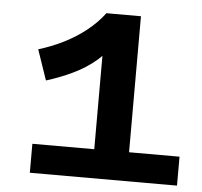

<svg xmlns="http://www.w3.org/2000/svg" viewBox="-47 -670 759 720"><g transform="rotate(5 332.0 -310.5)"><path d="M121 -350 82 -464Q132 -479 177.5 -502Q223 -525 260.5 -555Q298 -585 325 -621L363 -516Q344 -476 306.5 -444Q269 -412 221 -389Q173 -366 121 -350ZM91 0V-109H645V0ZM324 -33V-621H455V-33Z"/></g></svg>

Font: BioRhyme Expanded SemiBold
Style: Regular
Weight: 600
Width: 7
Designer: Aoife Mooney
Foundry: Aoife Mooney Type
Version: Version 1.600;gftools[0.9.33]